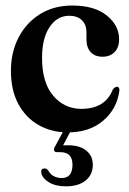

<svg xmlns="http://www.w3.org/2000/svg" viewBox="-20 -469 468 694"><path d="M410.5 -327Q410.5 -297.5 394.2 -280.8Q378 -264 350.5 -264Q322.5 -264 307.5 -280.8Q292.5 -297.5 292.5 -327V-352Q292.5 -380 276 -396Q259.5 -412 230 -412Q186.5 -412 159.2 -371.2Q132 -330.5 132 -260Q132 -170 172.5 -122.8Q213 -75.5 274 -75.5Q360.5 -75.5 388 -146Q396 -155.5 403 -155.5Q412.5 -155 411.5 -141Q402.5 -75 353 -32.8Q303.5 9.5 225.5 9.5Q166 9.5 119.5 -17Q73 -43.5 46.2 -93.2Q19.5 -143 19.5 -213Q19.5 -280 47 -333.2Q74.5 -386.5 124.5 -417.8Q174.5 -449 241 -449Q321.5 -449 366 -413Q410.5 -377 410.5 -327ZM214.5 -5H240.5L208 56.5Q215 56 225 56Q268 56 291.8 75.2Q315.5 94.5 315.5 127Q315.5 162 289.8 183.2Q264 204.5 218.5 204.5Q181 204.5 157 190Q133 175.5 129 155Q127.5 140.5 139.5 140Q147 138.5 154.5 147.5Q162 161.5 175 168Q188 174.5 203 174.5Q242 174.5 242 126.5Q242 81 198 81H186Q178 81 176 75.8Q174 70.5 177.5 63Z"/></svg>

Font: Fraunces 144pt Soft SemiBold
Style: Regular
Weight: 600
Version: Version 1.000;[b76b70a41]